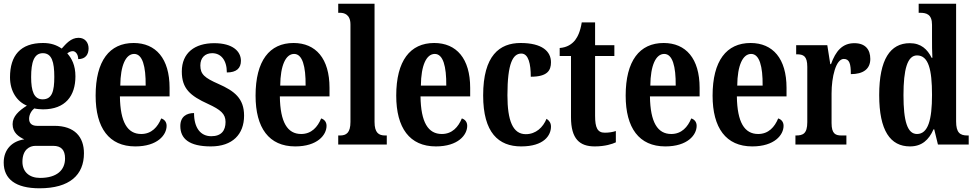

<svg xmlns="http://www.w3.org/2000/svg" viewBox="-21 -780 5261 1036"><path d="M192 236C355 236 432 164 432 47C432 -41 382 -101 272 -101H179C154 -101 136 -112 136 -139C136 -164 151 -185 164 -195C174 -192 199 -190 211 -190C332 -190 386 -263 386 -368C386 -428 366 -465 342 -492C350 -498 359 -504 372 -504C385 -504 401 -489 401 -461C442 -461 457 -488 457 -519C457 -550 438 -576 403 -576C361 -576 335 -543 312 -518C284 -537 254 -548 211 -548C89 -548 33 -480 33 -363C33 -287 71 -232 124 -210C80 -182 47 -152 47 -110C47 -64 80 -42 110 -28C46 -19 -1 25 -1 97C-1 186 63 236 192 236ZM209 -244C162 -244 147 -289 147 -364C147 -443 162 -493 210 -493C259 -493 272 -445 272 -365C272 -288 260 -244 209 -244ZM195 180C137 180 100 147 100 93C100 27 139 7 170 7H266C309 7 330 29 330 75C330 137 287 180 195 180Z M709 10C829 10 878 -52 878 -101C878 -123 865 -136 849 -141C830 -95 797 -57 741 -57C667 -57 628 -120 626 -260H894V-306C894 -464 820 -548 700 -548C570 -548 495 -452 495 -264C495 -90 567 10 709 10ZM765 -318H628C629 -428 658 -489 703 -489C748 -489 766 -422 765 -318Z M1117 10C1233 10 1296 -55 1296 -156C1296 -249 1244 -289 1158 -327C1083 -360 1060 -379 1060 -427C1060 -468 1085 -493 1124 -493C1170 -493 1203 -457 1203 -389C1255 -389 1279 -412 1279 -452C1279 -502 1236 -547 1135 -547C1030 -547 960 -495 960 -394C960 -302 1005 -263 1102 -219C1169 -188 1196 -166 1196 -122C1196 -76 1174 -45 1119 -45C1061 -45 1026 -90 1026 -170C986 -170 952 -151 952 -100C952 -32 999 10 1117 10Z M1572 10C1692 10 1741 -52 1741 -101C1741 -123 1728 -136 1712 -141C1693 -95 1660 -57 1604 -57C1530 -57 1491 -120 1489 -260H1757V-306C1757 -464 1683 -548 1563 -548C1433 -548 1358 -452 1358 -264C1358 -90 1430 10 1572 10ZM1628 -318H1491C1492 -428 1521 -489 1566 -489C1611 -489 1629 -422 1628 -318Z M1804 0H2066V-49H2057C2023 -49 2000 -63 2000 -122V-760H1804V-711H1814C1835 -711 1870 -703 1870 -648V-122C1870 -63 1847 -49 1814 -49H1804Z M2331 10C2451 10 2500 -52 2500 -101C2500 -123 2487 -136 2471 -141C2452 -95 2419 -57 2363 -57C2289 -57 2250 -120 2248 -260H2516V-306C2516 -464 2442 -548 2322 -548C2192 -548 2117 -452 2117 -264C2117 -90 2189 10 2331 10ZM2387 -318H2250C2251 -428 2280 -489 2325 -489C2370 -489 2388 -422 2387 -318Z M2791 10C2915 10 2952 -50 2952 -97C2952 -117 2942 -130 2928 -139C2909 -93 2871 -56 2816 -56C2746 -56 2717 -129 2717 -266C2717 -440 2747 -491 2792 -491C2831 -491 2843 -434 2843 -366C2933 -366 2952 -400 2952 -444C2952 -503 2904 -548 2788 -548C2675 -548 2586 -481 2586 -265C2586 -64 2669 10 2791 10Z M3188 10C3244 10 3283 -3 3302 -12V-73C3284 -67 3264 -64 3242 -64C3203 -64 3190 -91 3190 -155V-478H3294V-536H3190V-659H3118C3110 -610 3097 -583 3082 -563C3065 -542 3039 -524 2999 -521V-478H3060V-147C3060 -30 3107 10 3188 10Z M3569 10C3689 10 3738 -52 3738 -101C3738 -123 3725 -136 3709 -141C3690 -95 3657 -57 3601 -57C3527 -57 3488 -120 3486 -260H3754V-306C3754 -464 3680 -548 3560 -548C3430 -548 3355 -452 3355 -264C3355 -90 3427 10 3569 10ZM3625 -318H3488C3489 -428 3518 -489 3563 -489C3608 -489 3626 -422 3625 -318Z M4038 10C4158 10 4207 -52 4207 -101C4207 -123 4194 -136 4178 -141C4159 -95 4126 -57 4070 -57C3996 -57 3957 -120 3955 -260H4223V-306C4223 -464 4149 -548 4029 -548C3899 -548 3824 -452 3824 -264C3824 -90 3896 10 4038 10ZM4094 -318H3957C3958 -428 3987 -489 4032 -489C4077 -489 4095 -422 4094 -318Z M4271 0H4546V-49H4520C4488 -49 4466 -57 4466 -116V-276C4466 -364 4489 -462 4532 -462C4563 -462 4570 -435 4570 -380C4636 -380 4675 -407 4675 -462C4675 -512 4649 -547 4589 -547C4524 -547 4488 -504 4463 -434H4459L4443 -536H4275V-487H4278C4314 -487 4335 -478 4335 -419V-121C4335 -58 4311 -49 4274 -49H4271Z M4889 10C4953 10 4991 -25 5016 -82H5020L5040 0H5206V-49H5199C5159 -49 5138 -64 5138 -125V-760H4936V-711H4943C4978 -711 5008 -703 5008 -646V-577C5008 -539 5008 -499 5010 -468H5006C4983 -514 4949 -547 4888 -547C4783 -547 4723 -460 4723 -267C4723 -75 4783 10 4889 10ZM4927 -57C4875 -57 4854 -126 4854 -267C4854 -405 4875 -481 4927 -481C4989 -481 5008 -405 5008 -268C5008 -134 4987 -57 4927 -57Z"/></svg>

Font: Noto Serif Tamil ExtraCondensed
Style: Bold Italic
Weight: 700
Width: 2
Italic angle: -12°
Designer: Indian Type Foundry, Tom Grace, and the Monotype Design Team
Foundry: Monotype Imaging Inc.
Version: Version 2.003